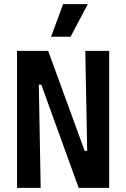

<svg xmlns="http://www.w3.org/2000/svg" viewBox="-20 -905 608 925"><path d="M62 0V-660H212L388 -178H400L391 -660H506V0H359L179 -497H167L176 0ZM320 -728H226L284 -885H403Z"/></svg>

Font: Bricolage Grotesque 12pt Condensed SemiBold
Style: Regular
Weight: 600
Width: 3
Designer: Mathieu Triay
Foundry: Atelier Triay
Version: Version 1.001; ttfautohint (v1.8.4.7-5d5b);gftools[0.9.33.de